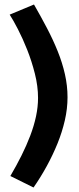

<svg xmlns="http://www.w3.org/2000/svg" viewBox="-20 -779 353 853"><path d="M280 -347Q280 -296 268 -244Q256 -192 235.5 -141.5Q215 -91 188 -41.5Q161 8 129 54L26 3Q53 -43 75.5 -88Q98 -133 114.5 -176.5Q131 -220 140 -262Q149 -304 149 -344Q149 -396 135 -451.5Q121 -507 101 -557.5Q81 -608 59.5 -649.5Q38 -691 23 -714L131 -759Q162 -705 189 -653.5Q216 -602 236.5 -551Q257 -500 268.5 -449Q280 -398 280 -347Z"/></svg>

Font: Rising Sun
Style: Bold
Weight: 700
Designer: Matt McInerney, Pablo Impallari, Rodrigo Fuenzalida (Raleway font), Stephen Hutchings (Greek), Cristiano Sobral (main ch
Foundry: The Rising Sun Project Authors
Version: Version 4.327; ttfautohint (v1.8.4.7-5d5b-dirty)